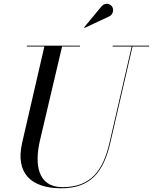

<svg xmlns="http://www.w3.org/2000/svg" viewBox="-20 -995 820 1030"><path d="M569 -908.5C585 -918 592 -941 582.5 -957.5C573 -974 547.5 -983.5 526.5 -963L431 -848L433.5 -845ZM124 -750V-745.5H218L99 -230C61 -66 146 15 309 15C467 15 536 -73 572 -230L691 -745.5H780V-750H584V-745.5H686.5L567.5 -230C532.5 -77.5 466 9 315 9C181 9 165 -115 194 -240L313 -745.5H409V-750Z"/></svg>

Font: Bodoni* 36pt
Style: Italic
Weight: 400
Italic angle: -13°
Version: Version 2.3